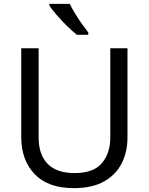

<svg xmlns="http://www.w3.org/2000/svg" viewBox="-20 -964 771 994"><path d="M640 -252Q640 -178 610 -118.5Q580 -59 518.5 -24.5Q457 10 362 10Q229 10 159.5 -62.5Q90 -135 90 -254V-714H180V-251Q180 -164 226.5 -116Q273 -68 367 -68Q464 -68 507.5 -119.5Q551 -171 551 -252V-714H640ZM341 -944Q352 -922 368.5 -894.5Q385 -867 403.5 -841Q422 -815 437 -796V-784H378Q355 -802 326 -830.5Q297 -859 272.5 -887.5Q248 -916 236 -934V-944Z"/></svg>

Font: Noto Sans Nabataean
Style: Regular
Weight: 400
Designer: Monotype Design Team
Foundry: Monotype Imaging Inc.
Version: Version 2.001; ttfautohint (v1.8.4.7-5d5b)